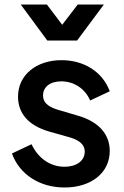

<svg xmlns="http://www.w3.org/2000/svg" viewBox="-20 -820 552 852"><path d="M266 12C386 12 467 -54 467 -150C467 -225 417 -280 328 -306L240 -332C206 -342 171 -358 171 -396C171 -434 202 -459 252 -459C309 -459 358 -426 380 -374L467 -415C435 -502 352 -553 253 -553C142 -553 60 -488 60 -391C60 -318 105 -263 199 -236L284 -212C318 -203 356 -186 356 -147C356 -106 319 -80 266 -80C203 -80 149 -118 120 -180L33 -139C66 -47 155 12 266 12ZM72 -800 190 -640H322L441 -800H325L256 -710L188 -800Z"/></svg>

Font: Mluvka SemiBold
Style: Regular
Weight: 600
Designer: Modified by Jiří Krblich, Original typeface by Gumpita Rahayu
Foundry: Gumpita Rahayu & Jiří Krblich
Version: Version 2.000;Glyphs 3.1.1 (3134)